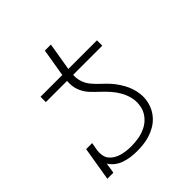

<svg xmlns="http://www.w3.org/2000/svg" viewBox="-183 -819 967 967"><g transform="rotate(-45 300.0 -335.5)"><path d="M502 -492H100V-530H255L280 -679H323L298 -530H502ZM251 8Q228 8 206 5Q184 2 163.5 -5Q143 -12 126 -25Q109 -38 98 -56L89 0H46L76 -181H119L111 -136Q109 -119 112 -102Q115 -85 125 -72.5Q135 -60 149.5 -51.5Q164 -43 180 -38.5Q196 -34 213 -32Q230 -30 247 -30Q275 -30 302.5 -35Q330 -40 356 -53.5Q382 -67 400 -91Q418 -115 422 -143Q427 -172 420.5 -199.5Q414 -227 400.5 -251Q387 -275 369 -295.5Q351 -316 331 -334.5Q311 -353 292.5 -372.5Q274 -392 262.5 -417.5Q251 -443 250.5 -472Q250 -501 255 -530H298Q294 -507 294 -483Q294 -459 302 -438Q310 -417 324 -400Q338 -383 354 -368Q370 -353 385.5 -337.5Q401 -322 414 -304.5Q427 -287 438 -267.5Q449 -248 456 -227Q463 -206 465.5 -183Q468 -160 464 -136Q460 -113 449.5 -91.5Q439 -70 422.5 -52.5Q406 -35 385 -23Q364 -11 341.5 -4Q319 3 296 5.5Q273 8 251 8Z"/></g></svg>

Font: Iosevka Curly Slab XLtExObl
Style: Regular
Weight: 200
Width: 7
Italic angle: -9°
Monospace: yes
Designer: Belleve Invis
Foundry: Belleve Invis
Version: Version 11.0.0; ttfautohint (v1.8.3)